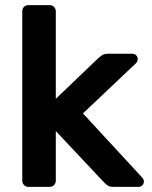

<svg xmlns="http://www.w3.org/2000/svg" viewBox="-20 -730 592 750"><path d="M91 0Q81 0 74 -7Q67 -14 67 -24V-686Q67 -697 74 -703.5Q81 -710 91 -710H174Q184 -710 191 -703Q198 -696 198 -686V-344L364 -503Q367 -505 373.5 -510.5Q380 -516 386 -518Q392 -520 401 -520H496Q506 -520 512 -514Q518 -508 518 -498Q518 -489 508 -480L304 -287L533 -39Q542 -30 542 -22Q542 -12 536 -6Q530 0 521 0H424Q410 0 403.5 -3.5Q397 -7 387 -17L198 -218V-24Q198 -14 191 -7Q184 0 174 0Z"/></svg>

Font: Rubik AZ
Style: Regular
Weight: 500
Designer: Hubert and Fischer
Foundry: Hubert & Fischer
Version: Version 2.000